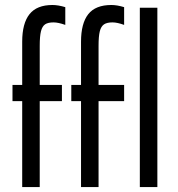

<svg xmlns="http://www.w3.org/2000/svg" viewBox="-20 -761 724 781"><path d="M270 -415.5H309.6V-591.3Q309.6 -666 339.1 -703.4Q368.7 -740.7 433.1 -740.7Q456.1 -740.7 484.9 -731.9V-659.7Q457 -669.9 437.5 -669.9Q415 -669.9 403.1 -661.9Q391.1 -653.8 386 -633.8Q380.9 -613.8 380.9 -574.7V-415.5H484.9V-349.6H380.9V0H309.6V-349.6H270ZM30.8 -349.6V-415.5H70.3V-591.3Q70.3 -666 100.1 -703.4Q129.9 -740.7 193.4 -740.7Q216.3 -740.7 245.6 -731.9V-659.7Q216.8 -669.9 197.8 -669.9Q175.3 -669.9 163.6 -662.1Q151.9 -654.3 146.7 -634Q141.6 -613.8 141.6 -574.7V-415.5H231.9V-349.6H141.6V0H70.3V-349.6ZM620.1 -729.5V0H548.8V-729.5Z"/></svg>

Font: NMS Futura Pro Book
Style: Regular
Weight: 400
Designer: Blend3rman
Version: Version 0.1